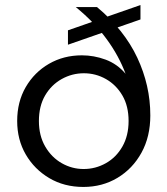

<svg xmlns="http://www.w3.org/2000/svg" viewBox="-20 -728 663 760"><path d="M310 12Q234 12 175 -23Q116 -58 82 -116.5Q48 -175 48 -249Q48 -325 82 -383.5Q116 -442 174 -475.5Q232 -509 304 -509Q352 -509 398 -492Q444 -475 477 -436Q464 -471 445.5 -505Q427 -539 403 -572Q379 -605 348.5 -637Q318 -669 280 -700H364Q418 -655 458 -604.5Q498 -554 523.5 -499.5Q549 -445 562 -388Q575 -331 575 -271Q575 -187 540 -123.5Q505 -60 445 -24Q385 12 310 12ZM311 -59Q358 -59 399 -82Q440 -105 464.5 -148Q489 -191 489 -249Q489 -308 464.5 -350Q440 -392 399.5 -415Q359 -438 312 -438Q265 -438 224 -415Q183 -392 158.5 -350Q134 -308 134 -249Q134 -191 159 -148Q184 -105 224.5 -82Q265 -59 311 -59ZM249 -551V-608L536 -708V-651Z"/></svg>

Font: DM Sans 20pt
Style: Regular
Weight: 400
Version: Version 4.004;gftools[0.9.30]